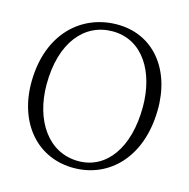

<svg xmlns="http://www.w3.org/2000/svg" viewBox="-112 -874 983 997"><g transform="rotate(15 379.5 -376.0)"><path d="M43.9 -368.7C39.6 -142.1 175.3 18.1 377.9 13.7C560.1 9.8 710 -132.3 714.8 -386.2C719.2 -609.4 590.3 -768.6 391.1 -764.6C206.1 -761.2 48.8 -623.5 43.9 -368.7ZM384.8 -26.9C222.7 -26.9 123 -176.3 123 -369.1C123 -595.2 232.4 -724.1 383.8 -724.1C545.9 -724.1 636.2 -572.8 636.2 -385.7C636.2 -164.6 534.7 -26.9 384.8 -26.9Z"/></g></svg>

Font: Merriweather
Style: Light
Weight: 250
Designer: Eben Sorkin ( eben@eyebytes.com )
Foundry: Sorkin Type Co.
Version: Version 1.003